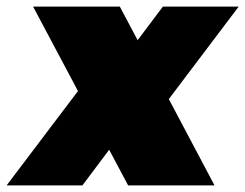

<svg xmlns="http://www.w3.org/2000/svg" viewBox="-53 -560 741 580"><path d="M47 -540H309L595 0H334ZM206 -316 388 -256 196 0H-33ZM248 -286 439 -540H668L430 -225Z"/></svg>

Font: Pathway Extreme Condensed Black
Style: Italic
Weight: 900
Width: 3
Italic angle: -8°
Version: Version 1.001;gftools[0.9.26]